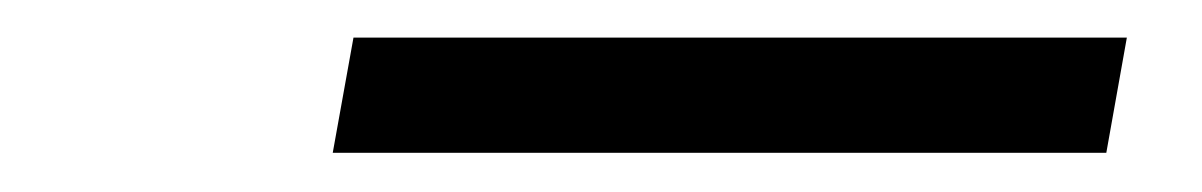

<svg xmlns="http://www.w3.org/2000/svg" viewBox="-20 -689 626 100"><path d="M153.3 -609.4 164.1 -669.4H566.9L556.2 -609.4Z"/></svg>

Font: Cascadia Code Light
Style: Italic
Weight: 300
Italic angle: -10°
Monospace: yes
Designer: Aaron Bell
Foundry: Saja Typeworks
Version: Version 2404.023; ttfautohint (v1.8.4)